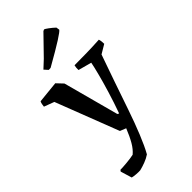

<svg xmlns="http://www.w3.org/2000/svg" viewBox="-282 -778 1056 1056"><g transform="rotate(-45 246.0 -250.0)"><path d="M68 206 48 140 54 132Q71 132 104 129Q137 126 160 121Q183 102 201.5 70Q220 38 238 -7L203 -21L61 -389L2 -411Q3 -420 4.5 -428.5Q6 -437 10 -445L137 -458L172 -421L259 -97L268 -92Q290 -153 309 -215.5Q328 -278 340.5 -327Q353 -376 357 -398L279 -419Q278 -437 282 -453Q329 -453 378 -454Q427 -455 476 -458Q479 -449 480 -439.5Q481 -430 481 -421L429 -390Q404 -321 375 -236Q346 -151 318 -70Q292 6 266 70Q240 134 217 175Q198 188 174 197Q150 206 129 211Q117 212 98 210.5Q79 209 68 206ZM164 -535 144 -557 188 -598 294 -707 303 -711Q308 -710 325 -697.5Q342 -685 358 -670L361 -651Q357 -643 314 -615.5Q271 -588 179 -536Z"/></g></svg>

Font: Labrada Medium
Style: Regular
Weight: 500
Designer: Mercedes Jáuregui
Foundry: Omnibus-Type Team
Version: Version 1.000; ttfautohint (v1.8.4.7-5d5b)